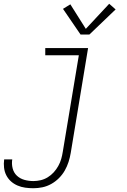

<svg xmlns="http://www.w3.org/2000/svg" viewBox="-51 -785 671 1018"><path d="M126 213Q104 213 82.5 210Q61 207 41.5 198.5Q22 190 7 176.5Q-8 163 -17.5 144.5Q-27 126 -29.5 104Q-32 82 -29 61Q-29 60 -29 60Q-29 60 -29 60H14Q14 60 14 60Q14 60 14 60Q14 60 14 60Q14 60 14 60Q10 84 16 107.5Q22 131 38.5 146.5Q55 162 78 168.5Q101 175 126 175Q145 175 164.5 170.5Q184 166 202 155Q220 144 234 128.5Q248 113 258 95Q268 77 273.5 58Q279 39 282 19L367 -492H189V-530H416L324 26Q320 50 312.5 73.5Q305 97 292.5 119Q280 141 261.5 159.5Q243 178 220.5 190.5Q198 203 174 208Q150 213 126 213ZM376 -602 283 -738 322 -762 404 -632 528 -765 562 -735 423 -602Z"/></svg>

Font: Iosevka Slab XLtEx
Style: Italic
Weight: 200
Width: 7
Italic angle: -9°
Monospace: yes
Designer: Belleve Invis
Foundry: Belleve Invis
Version: Version 11.1.0; ttfautohint (v1.8.3)